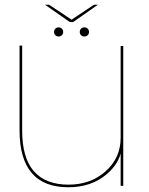

<svg xmlns="http://www.w3.org/2000/svg" viewBox="-20 -784 628 810"><path d="M489 0H500V-590H489V-125.5ZM73.5 -591.5H62.5V-234Q62.5 -114.5 113.8 -54.2Q165 6 268.5 6Q365 6 429.8 -48.8Q494.5 -103.5 494.5 -177.5L489 -203Q489 -118 425.8 -61.5Q362.5 -5 269 -5Q173 -5 123.2 -61.2Q73.5 -117.5 73.5 -233ZM227.5 -630Q235.5 -630 241 -635.5Q246.5 -641 246.5 -649Q246.5 -657.5 241 -663Q235.5 -668.5 227.5 -668.5Q219 -668.5 213.5 -663Q208 -657.5 208 -649Q208 -641 213.5 -635.5Q219 -630 227.5 -630ZM335.5 -630Q344.5 -630 350 -635.5Q355.5 -641 355.5 -649Q355.5 -657.5 350 -663Q344.5 -668.5 335.5 -668.5Q327.5 -668.5 322 -663Q316.5 -657.5 316.5 -649Q316.5 -641 322 -635.5Q327.5 -630 335.5 -630ZM274.5 -691H288.5L393 -764H376.5L282 -701L187 -764H170Z"/></svg>

Font: Anybody SemiExpanded Thin
Style: Regular
Weight: 250
Width: 6
Version: Version 1.113;gftools[0.9.25]